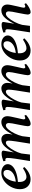

<svg xmlns="http://www.w3.org/2000/svg" viewBox="1188 -1660 482 2899"><g transform="rotate(-90 1429.5 -211.0)"><path d="M22 -152Q22 -222 57 -287.5Q92 -353 148.5 -392.5Q205 -432 268 -432Q326 -432 363 -404.5Q400 -377 400 -336Q400 -301 372.5 -269Q345 -237 285 -213.5Q225 -190 132 -182L131 -160Q131 -109 152.5 -81Q174 -53 208 -53Q259 -53 336 -105L358 -88Q320 -44 270.5 -17.5Q221 9 171 9Q104 9 63 -34.5Q22 -78 22 -152ZM313 -346Q313 -369 301 -384.5Q289 -400 264 -400Q205 -400 166 -319Q142 -269 136 -214Q221 -224 267 -259.5Q313 -295 313 -346Z M973 -35Q973 -57 996 -171Q1021 -286 1021 -320Q1021 -340 1011.5 -352Q1002 -364 985 -364Q957 -364 924 -326Q891 -288 863 -229.5Q835 -171 822 -116L808 0H710Q755 -269 755 -320Q755 -364 724 -364Q698 -364 666 -328.5Q634 -293 605 -238.5Q576 -184 561 -130L545 0H447Q470 -138 482 -219.5Q494 -301 494 -340Q494 -372 465 -372Q457 -372 449 -370L444 -402Q477 -414 505 -421Q533 -428 562 -428Q604 -428 604 -402Q602 -382 577 -242Q614 -323 664 -377.5Q714 -432 776 -432Q811 -432 834 -407Q857 -382 857 -342Q857 -314 847 -262Q931 -432 1035 -432Q1076 -432 1100 -407Q1124 -382 1124 -342Q1124 -320 1117.5 -287Q1111 -254 1096 -189Q1076 -109 1076 -94Q1076 -86 1080 -78.5Q1084 -71 1095 -71Q1112 -71 1132 -84L1144 -60Q1109 -28 1072 -9Q1035 10 1010 10Q973 10 973 -35Z M1743 -35Q1743 -57 1766 -171Q1791 -286 1791 -320Q1791 -340 1781.5 -352Q1772 -364 1755 -364Q1727 -364 1694 -326Q1661 -288 1633 -229.5Q1605 -171 1592 -116L1578 0H1480Q1525 -269 1525 -320Q1525 -364 1494 -364Q1468 -364 1436 -328.5Q1404 -293 1375 -238.5Q1346 -184 1331 -130L1315 0H1217Q1240 -138 1252 -219.5Q1264 -301 1264 -340Q1264 -372 1235 -372Q1227 -372 1219 -370L1214 -402Q1247 -414 1275 -421Q1303 -428 1332 -428Q1374 -428 1374 -402Q1372 -382 1347 -242Q1384 -323 1434 -377.5Q1484 -432 1546 -432Q1581 -432 1604 -407Q1627 -382 1627 -342Q1627 -314 1617 -262Q1701 -432 1805 -432Q1846 -432 1870 -407Q1894 -382 1894 -342Q1894 -320 1887.5 -287Q1881 -254 1866 -189Q1846 -109 1846 -94Q1846 -86 1850 -78.5Q1854 -71 1865 -71Q1882 -71 1902 -84L1914 -60Q1879 -28 1842 -9Q1805 10 1780 10Q1743 10 1743 -35Z M1965 -152Q1965 -222 2000 -287.5Q2035 -353 2091.5 -392.5Q2148 -432 2211 -432Q2269 -432 2306 -404.5Q2343 -377 2343 -336Q2343 -301 2315.5 -269Q2288 -237 2228 -213.5Q2168 -190 2075 -182L2074 -160Q2074 -109 2095.5 -81Q2117 -53 2151 -53Q2202 -53 2279 -105L2301 -88Q2263 -44 2213.5 -17.5Q2164 9 2114 9Q2047 9 2006 -34.5Q1965 -78 1965 -152ZM2256 -346Q2256 -369 2244 -384.5Q2232 -400 2207 -400Q2148 -400 2109 -319Q2085 -269 2079 -214Q2164 -224 2210 -259.5Q2256 -295 2256 -346Z M2659 -35Q2659 -55 2682 -171Q2707 -286 2707 -320Q2707 -340 2697.5 -352Q2688 -364 2670 -364Q2643 -364 2609.5 -326.5Q2576 -289 2546.5 -231.5Q2517 -174 2503 -118L2488 0H2390Q2437 -290 2437 -340Q2437 -372 2408 -372Q2400 -372 2392 -370L2387 -402Q2420 -414 2448 -421Q2476 -428 2505 -428Q2547 -428 2547 -402Q2546 -383 2520 -236Q2556 -318 2607 -375Q2658 -432 2721 -432Q2762 -432 2786 -407Q2810 -382 2810 -342Q2810 -320 2803.5 -287.5Q2797 -255 2782 -189Q2762 -110 2762 -94Q2762 -86 2766 -78.5Q2770 -71 2781 -71Q2798 -71 2818 -84L2830 -60Q2795 -28 2757.5 -9Q2720 10 2695 10Q2679 10 2669 -2.5Q2659 -15 2659 -35Z"/></g></svg>

Font: Unna Medium
Style: Italic
Weight: 500
Italic angle: -8.05°
Designer: Jorge de Buen Unna
Foundry: Omnibus-Type
Version: Version 2.008